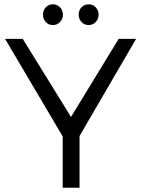

<svg xmlns="http://www.w3.org/2000/svg" viewBox="-20 -883 665 903"><path d="M229 -765.1Q209 -765.1 195.6 -779.3Q182.1 -793.5 182.1 -814Q182.1 -835 195.6 -848.9Q209 -862.8 229 -862.8Q248.5 -862.8 262.2 -848.6Q275.9 -834.5 275.9 -814Q275.9 -793.9 262.2 -779.5Q248.5 -765.1 229 -765.1ZM397 -765.1Q377 -765.1 363.5 -779.3Q350.1 -793.5 350.1 -814Q350.1 -835 363.5 -848.9Q377 -862.8 397 -862.8Q416.5 -862.8 430.2 -848.6Q443.8 -834.5 443.8 -814Q443.8 -793.9 430.2 -779.5Q416.5 -765.1 397 -765.1ZM620.1 -700.2 354 -243.2V0H274.9V-241.2L3.9 -700.2H86.9L314 -333L538.1 -700.2Z"/></svg>

Font: Montserrat-Arabic Light
Style: Regular
Weight: 300
Designer: Mohamed Gaber
Foundry: Kief Type Foundry
Version: Version 5.008;PS 005.008;hotconv 1.0.88;makeotf.lib2.5.64775